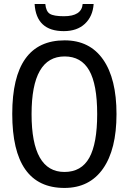

<svg xmlns="http://www.w3.org/2000/svg" viewBox="-20 -926 640 956"><path d="M300.8 9.8Q41 9.8 41 -358.9Q41 -725.1 301.8 -725.1Q426.8 -725.1 493.4 -629.6Q560.1 -534.2 560.1 -357.9Q560.1 -181.6 492.7 -85.9Q425.3 9.8 300.8 9.8ZM300.8 -69.8Q385.3 -69.8 424.6 -140.6Q463.9 -211.4 463.9 -357.9Q463.9 -505.9 424.1 -575.4Q384.3 -645 301.8 -645Q137.2 -645 137.2 -357.9Q137.2 -69.8 300.8 -69.8ZM446.3 -906.2Q441.9 -844.2 402.8 -807.6Q363.8 -771 297.4 -771Q160.6 -771 152.3 -906.2H205.6Q209 -869.1 228.3 -857.2Q247.6 -845.2 298.3 -845.2Q386.7 -845.2 391.6 -906.2Z"/></svg>

Font: Droid Sans Mono
Style: Regular
Weight: 400
Monospace: yes
Foundry: Ascender Corporation
Version: Version 1.00 build 112